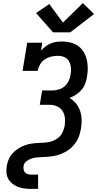

<svg xmlns="http://www.w3.org/2000/svg" viewBox="-20 -1010 640 1235"><path d="M178 205Q156 205 134.5 202Q113 199 94 191.5Q75 184 59 171Q43 158 33 140Q23 122 21.5 100Q20 78 24 56Q27 36 35 17Q43 -2 56.5 -18.5Q70 -35 87.5 -47.5Q105 -60 124.5 -69Q144 -78 164 -82.5Q184 -87 204 -89Q224 -91 244 -91.5Q264 -92 284 -94.5Q304 -97 323.5 -105Q343 -113 359 -127.5Q375 -142 383.5 -161.5Q392 -181 396 -200Q400 -225 397.5 -250.5Q395 -276 382.5 -296Q370 -316 347.5 -326Q325 -336 299 -336H236L251 -428H315Q335 -428 356.5 -434Q378 -440 395 -454.5Q412 -469 421.5 -489Q431 -509 434 -530Q437 -545 437 -560Q437 -575 434 -589Q431 -603 424 -615.5Q417 -628 406 -636Q395 -644 380.5 -647.5Q366 -651 351 -651Q329 -651 307.5 -645.5Q286 -640 267.5 -627.5Q249 -615 237.5 -595Q226 -575 222 -554H125L155 -735H252L244 -684Q257 -699 272.5 -711Q288 -723 306 -730.5Q324 -738 342.5 -740.5Q361 -743 379 -743Q406 -743 433 -736.5Q460 -730 481.5 -715Q503 -700 517 -677.5Q531 -655 537.5 -629Q544 -603 544.5 -575Q545 -547 540 -519Q537 -497 529 -474.5Q521 -452 505.5 -433.5Q490 -415 469.5 -401.5Q449 -388 427 -380Q451 -366 468.5 -345Q486 -324 495 -297.5Q504 -271 505 -242Q506 -213 501 -184Q498 -167 493.5 -150.5Q489 -134 481.5 -118Q474 -102 463.5 -88Q453 -74 440 -61.5Q427 -49 411.5 -39.5Q396 -30 380 -23Q364 -16 347.5 -11.5Q331 -7 314 -4.5Q297 -2 280.5 -1Q264 0 247 0.5Q230 1 213.5 3Q197 5 180.5 10.5Q164 16 149.5 27.5Q135 39 132 56Q130 67 131.5 78.5Q133 90 139.5 98Q146 106 156.5 109.5Q167 113 178 113H225V205ZM321 -802 212 -926 297 -984 385 -865 513 -990 585 -920 432 -802Z"/></svg>

Font: Iosevka Slab Semibold Extended
Style: Italic
Weight: 600
Width: 7
Italic angle: -9°
Monospace: yes
Designer: Belleve Invis
Foundry: Belleve Invis
Version: Version 11.1.0; ttfautohint (v1.8.3)